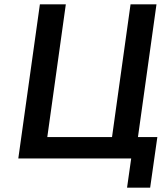

<svg xmlns="http://www.w3.org/2000/svg" viewBox="-20 -727 765 881"><path d="M669 134 702 -98H613L698 -707H579L494 -98H197L282 -707H163L64 0H582L563 134Z"/></svg>

Font: Brisa Sans Medium
Style: Italic
Weight: 600
Italic angle: -8°
Designer: Dalton Maag Ltd
Foundry: Dalton Maag Ltd
Version: Version 1.101;July 10, 2019;FontCreator 11.5.0.2425 64-bit